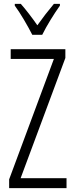

<svg xmlns="http://www.w3.org/2000/svg" viewBox="-20 -967 382 987"><path d="M146 -788H197C220 -835 258 -896 288 -938V-947H257C223 -906 202 -879 172 -837C145 -876 112 -919 87 -947H56V-938C85 -899 122 -835 146 -788ZM322 0V-51H86L316 -669V-714H35V-664H257L27 -45V0Z"/></svg>

Font: Noto Sans Arabic UI XCn Lt
Style: Regular
Weight: 300
Width: 2
Designer: Monotype Design Team, Nadine Chahine and Nizar Qandah
Foundry: Monotype Imaging Inc.
Version: Version 2.010